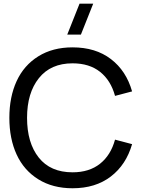

<svg xmlns="http://www.w3.org/2000/svg" viewBox="-20 -987 763 1022"><path d="M410.6 -802.7H337.9L403.3 -967.3H476.1ZM366.2 15.1Q260.7 15.1 184.1 -32.5Q107.4 -80.1 68.6 -164.3Q29.8 -248.5 29.8 -359.9Q29.8 -471.2 68.6 -555.4Q107.4 -639.6 184.1 -687.3Q260.7 -734.9 366.2 -734.9Q488.8 -734.9 570.3 -672.6Q651.9 -610.4 683.1 -500.5L592.3 -476.6Q569.8 -559.1 512.7 -604.5Q455.6 -649.9 366.2 -649.9Q250 -649.9 187 -571Q124 -492.2 124 -359.9Q124 -226.6 186.3 -148.2Q248.5 -69.8 366.2 -69.8Q455.1 -69.8 512.5 -115.5Q569.8 -161.1 592.3 -243.7L683.1 -219.7Q651.4 -109.9 569.8 -47.4Q488.3 15.1 366.2 15.1Z"/></svg>

Font: Vela Sans Med
Style: Regular
Weight: 500
Designer: Principal design: Mikhail Sharanda - project Manrope.
Design modification: Ravid Balaliev
Foundry: Mikhail Sharanda
Version: Version 1.001